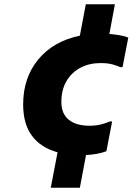

<svg xmlns="http://www.w3.org/2000/svg" viewBox="-20 -820 656 904"><path d="M219 64 251 -103Q173 -124 131 -180Q89 -236 89 -328Q89 -454 160 -540Q231 -626 356 -652L384 -800H521L495 -660Q520 -658 544 -654Q568 -650 584 -643L557 -504H546Q531 -511 509 -517Q487 -523 452 -523Q401 -523 359.5 -501.5Q318 -480 293.5 -439Q269 -398 269 -340Q269 -284 304 -256Q339 -228 401 -228Q432 -228 455 -234Q478 -240 497 -248H508L481 -108Q460 -100 434.5 -95.5Q409 -91 385 -90L356 64Z"/></svg>

Font: Kufam
Style: Bold Italic
Weight: 700
Italic angle: -11°
Designer: Artur Schmal
Foundry: Original Type
Version: Version 1.301; ttfautohint (v1.8.3)